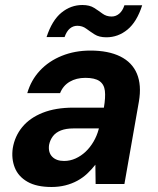

<svg xmlns="http://www.w3.org/2000/svg" viewBox="-20 -735 631 767"><path d="M186 12Q126 12 89.5 -9Q53 -30 39 -65.5Q25 -101 31 -143Q39 -191 69 -227.5Q99 -264 150.5 -284.5Q202 -305 273 -305H395Q402 -346 399 -372Q396 -398 377.5 -411Q359 -424 321 -424Q285 -424 258.5 -408.5Q232 -393 220 -363H89Q104 -415 139.5 -453Q175 -491 227 -512Q279 -533 341 -533Q413 -533 460.5 -509.5Q508 -486 527 -440.5Q546 -395 535 -330L477 0H362L361 -77Q346 -58 328.5 -41.5Q311 -25 289 -13Q267 -1 241 5.5Q215 12 186 12ZM236 -92Q260 -92 282 -102Q304 -112 322 -129Q340 -146 353.5 -169Q367 -192 374 -218L375 -222H274Q244 -222 223.5 -214Q203 -206 191.5 -191Q180 -176 176 -156Q172 -126 188.5 -109Q205 -92 236 -92ZM166 -587Q188 -654 225.5 -684.5Q263 -715 309 -715Q338 -715 356 -703.5Q374 -692 389.5 -680.5Q405 -669 426 -669Q443 -669 456.5 -680.5Q470 -692 477 -714H548Q527 -648 489.5 -617Q452 -586 405 -586Q376 -586 358 -597.5Q340 -609 324.5 -620.5Q309 -632 289 -632Q272 -632 259 -621Q246 -610 238 -587Z"/></svg>

Font: DM Sans 10pt
Style: Bold Italic
Weight: 700
Italic angle: -10°
Version: Version 4.004;gftools[0.9.30]